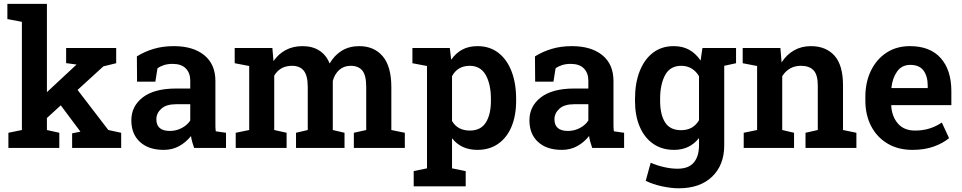

<svg xmlns="http://www.w3.org/2000/svg" viewBox="-20 -782 5085 1015"><path d="M24.4 0V-80.1L95.7 -94.7V-666.5L19 -681.2V-761.7H228V-294.9L382.8 -439L384.3 -440.9L329.6 -448.2V-528.3H594.2V-447.8L526.4 -431.2L390.1 -306.6L552.7 -94.7L620.6 -80.1V0H361.3V-77.1L404.8 -85.9L403.8 -87.9L301.3 -225.1L228 -158.2V-94.7L293.5 -80.1V0Z M845.2 10.3Q765.6 10.3 720 -31.5Q674.3 -73.2 674.3 -146Q674.3 -220.7 734.9 -267.3Q795.4 -314 910.6 -314H985.8V-355.5Q985.8 -396 962.2 -420.2Q938.5 -444.3 892.6 -444.3Q867.7 -444.3 847.9 -438.2Q828.1 -432.1 812.5 -420.9L801.3 -350.1H704.6L703.6 -483.9Q743.2 -508.8 791.5 -523.4Q839.8 -538.1 898.9 -538.1Q1001 -538.1 1059.8 -490.2Q1118.7 -442.4 1118.7 -354V-128.9Q1118.7 -118.2 1118.9 -107.9Q1119.1 -97.7 1120.6 -87.9L1174.8 -80.1V0H1006.3Q1001 -15.1 996.3 -31Q991.7 -46.9 989.7 -63Q963.9 -30.3 927.7 -10Q891.6 10.3 845.2 10.3ZM877.9 -89.8Q911.6 -89.8 940.9 -105.2Q970.2 -120.6 985.8 -145V-231H910.2Q858.9 -231 832.8 -207.3Q806.6 -183.6 806.6 -151.4Q806.6 -89.8 877.9 -89.8Z M1226.1 0V-80.1L1297.4 -94.7V-433.1L1220.7 -447.8V-528.3H1419.9L1425.8 -459Q1451.7 -496.6 1490.2 -517.3Q1528.8 -538.1 1579.6 -538.1Q1630.9 -538.1 1667.5 -515.1Q1704.1 -492.2 1722.7 -446.3Q1747.1 -489.3 1786.6 -513.7Q1826.2 -538.1 1878.9 -538.1Q1958 -538.1 2003.4 -484.4Q2048.8 -430.7 2048.8 -321.3V-94.7L2120.1 -80.1V0H1850.6V-80.1L1916 -94.7V-321.8Q1916 -384.3 1895.3 -409.2Q1874.5 -434.1 1834 -434.1Q1797.4 -434.1 1772.9 -411.9Q1748.5 -389.6 1739.3 -354V-94.7L1801.3 -80.1V0H1544.9V-80.1L1606.9 -94.7V-321.8Q1606.9 -382.3 1585.9 -408.2Q1564.9 -434.1 1524.4 -434.1Q1491.2 -434.1 1467.8 -420.7Q1444.3 -407.2 1429.7 -382.3V-94.7L1495.1 -80.1V0Z M2167 203.1V122.6L2237.3 107.9V-433.1L2160.2 -447.8V-528.3H2357.9L2365.2 -466.3Q2389.2 -501 2423.3 -519.5Q2457.5 -538.1 2504.4 -538.1Q2568.4 -538.1 2614 -503.2Q2659.7 -468.3 2684.1 -405.3Q2708.5 -342.3 2708.5 -258.8V-248.5Q2708.5 -170.9 2684.1 -112.5Q2659.7 -54.2 2613.8 -22Q2567.9 10.3 2503.9 10.3Q2417.5 10.3 2369.6 -51.3V107.9L2441.9 122.6V203.1ZM2463.9 -91.8Q2521.5 -91.8 2548.3 -134.3Q2575.2 -176.8 2575.2 -248.5V-258.8Q2575.2 -336.4 2547.9 -385.3Q2520.5 -434.1 2462.9 -434.1Q2399.4 -434.1 2369.6 -379.4V-142.6Q2398.9 -91.8 2463.9 -91.8Z M2949.7 10.3Q2870.1 10.3 2824.5 -31.5Q2778.8 -73.2 2778.8 -146Q2778.8 -220.7 2839.4 -267.3Q2899.9 -314 3015.1 -314H3090.3V-355.5Q3090.3 -396 3066.7 -420.2Q3043 -444.3 2997.1 -444.3Q2972.2 -444.3 2952.4 -438.2Q2932.6 -432.1 2917 -420.9L2905.8 -350.1H2809.1L2808.1 -483.9Q2847.7 -508.8 2896 -523.4Q2944.3 -538.1 3003.4 -538.1Q3105.5 -538.1 3164.3 -490.2Q3223.1 -442.4 3223.1 -354V-128.9Q3223.1 -118.2 3223.4 -107.9Q3223.6 -97.7 3225.1 -87.9L3279.3 -80.1V0H3110.8Q3105.5 -15.1 3100.8 -31Q3096.2 -46.9 3094.2 -63Q3068.4 -30.3 3032.2 -10Q2996.1 10.3 2949.7 10.3ZM2982.4 -89.8Q3016.1 -89.8 3045.4 -105.2Q3074.7 -120.6 3090.3 -145V-231H3014.6Q2963.4 -231 2937.3 -207.3Q2911.1 -183.6 2911.1 -151.4Q2911.1 -89.8 2982.4 -89.8Z M3567.9 213.4Q3528.3 213.4 3479.5 202.9Q3430.7 192.4 3393.6 173.8L3419.9 78.1Q3452.1 92.8 3490.2 101.3Q3528.3 109.9 3561.5 109.9Q3620.6 109.9 3647.9 77.1Q3675.3 44.4 3675.3 -14.2V-52.2Q3626 10.3 3543.5 10.3Q3479 10.3 3432.6 -22.2Q3386.2 -54.7 3361.6 -112.8Q3336.9 -170.9 3336.9 -248.5V-258.8Q3336.9 -342.3 3361.6 -405.3Q3386.2 -468.3 3431.9 -503.2Q3477.5 -538.1 3541.5 -538.1Q3589.4 -538.1 3624.3 -518.3Q3659.2 -498.5 3683.6 -461.9L3693.4 -528.3H3871.1V-447.8L3808.6 -434.1V-13.7Q3808.6 90.3 3744.6 151.9Q3680.7 213.4 3567.9 213.4ZM3580.6 -93.8Q3644.5 -93.8 3675.3 -146.5V-378.9Q3660.6 -404.8 3636.7 -419.4Q3612.8 -434.1 3581.1 -434.1Q3522.9 -434.1 3496.3 -385.3Q3469.7 -336.4 3469.7 -258.8V-248.5Q3469.7 -176.8 3495.8 -135.3Q3522 -93.8 3580.6 -93.8Z M3911.6 0V-80.1L3982.4 -94.7V-433.1L3906.2 -447.8V-528.3H4105.5L4111.8 -452.1Q4138.2 -493.2 4177.5 -515.6Q4216.8 -538.1 4266.6 -538.1Q4346.2 -538.1 4391.4 -487.8Q4436.5 -437.5 4436.5 -331.1V-94.7L4507.3 -80.1V0H4238.3V-80.1L4303.2 -94.7V-330.1Q4303.2 -386.7 4280.8 -410.4Q4258.3 -434.1 4213.9 -434.1Q4181.2 -434.1 4156.2 -419.7Q4131.3 -405.3 4115.2 -378.9V-94.7L4177.7 -80.1V0Z M4803.2 10.3Q4727.5 10.3 4671.6 -23.2Q4615.7 -56.6 4585.2 -115.5Q4554.7 -174.3 4554.7 -250V-270Q4554.7 -347.7 4584.2 -408.4Q4613.8 -469.2 4666.7 -503.7Q4719.7 -538.1 4790 -538.1Q4897 -538.1 4953.1 -474.9Q5009.3 -411.6 5009.3 -299.8V-226.1H4692.4L4691.4 -223.1Q4694.8 -166 4726.8 -128.9Q4758.8 -91.8 4817.4 -91.8Q4858.4 -91.8 4893.1 -102.5Q4927.7 -113.3 4959 -134.3L4997.1 -51.8Q4965.3 -24.9 4916.5 -7.3Q4867.7 10.3 4803.2 10.3ZM4693.8 -316.4H4884.3V-329.1Q4884.3 -378.9 4862.3 -408.9Q4840.3 -439 4792 -439Q4748 -439 4723.1 -404.8Q4698.2 -370.6 4692.4 -318.8Z"/></svg>

Font: Roboto Slab SemiBold
Style: Regular
Weight: 600
Designer: Google
Version: Version 2.001; ttfautohint (v1.8.3)